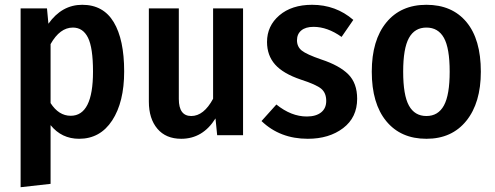

<svg xmlns="http://www.w3.org/2000/svg" viewBox="-20 -564 2065 801"><path d="M323 -544Q411 -544 454.5 -471.5Q498 -399 498 -266Q498 -138 448 -61.5Q398 15 310 15Q237 15 191 -42V203L66 217V-529H176L182 -465Q238 -544 323 -544ZM275 -81Q368 -81 368 -265Q368 -365 347 -407Q326 -449 284 -449Q230 -449 191 -380V-134Q225 -81 275 -81Z M994 -529V0H886L879 -70Q826 15 736 15Q672 15 636.5 -27Q601 -69 601 -140V-529H726V-151Q726 -80 778 -80Q830 -80 869 -152V-529Z M1282 -544Q1381 -544 1454 -481L1405 -410Q1346 -452 1288 -452Q1255 -452 1237 -437Q1219 -422 1219 -396Q1219 -369 1239 -353Q1259 -337 1320 -316Q1396 -291 1433 -254Q1470 -217 1470 -152Q1470 -74 1411.5 -29.5Q1353 15 1264 15Q1148 15 1071 -59L1133 -128Q1195 -78 1260 -78Q1298 -78 1319.5 -95Q1341 -112 1341 -143Q1341 -176 1320.5 -193.5Q1300 -211 1235 -232Q1161 -257 1127.5 -295Q1094 -333 1094 -389Q1094 -456 1145.5 -500Q1197 -544 1282 -544Z M1986 -265Q1986 -135 1925.5 -60Q1865 15 1759 15Q1652 15 1591.5 -58.5Q1531 -132 1531 -265Q1531 -396 1591.5 -470Q1652 -544 1759 -544Q1866 -544 1926 -472Q1986 -400 1986 -265ZM1662 -265Q1662 -167 1686 -123.5Q1710 -80 1759 -80Q1808 -80 1832 -124Q1856 -168 1856 -265Q1856 -363 1832 -406Q1808 -449 1759 -449Q1710 -449 1686 -405.5Q1662 -362 1662 -265Z"/></svg>

Font: Fira Sans Condensed Medium
Style: Regular
Weight: 500
Width: 3
Designer: Carrois Corporate & Edenspiekermann AG
Foundry: Carrois Corporate GbR & Edenspiekermann AG
Version: Version 4.203;PS 004.203;hotconv 1.0.88;makeotf.lib2.5.64775